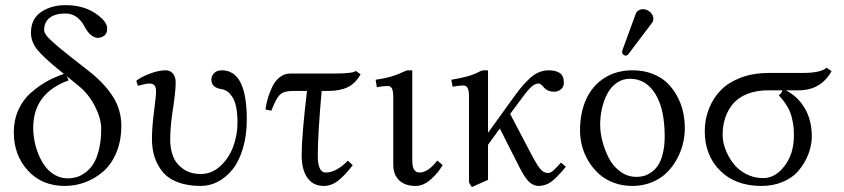

<svg xmlns="http://www.w3.org/2000/svg" viewBox="-20 -718 3313 754"><path d="M258.3 -405.8 242.2 -418.5 249.5 -402.3Q110.4 -352.1 110.4 -215.8Q110.4 -190.9 115.5 -164.1Q120.6 -137.2 131.6 -110.8Q142.6 -84.5 158 -64Q173.3 -43.5 196.3 -30.5Q219.2 -17.6 246.1 -17.6Q263.2 -17.6 279.5 -22Q295.9 -26.4 314.2 -39.6Q332.5 -52.7 345.9 -73.2Q359.4 -93.8 368.4 -129.6Q377.4 -165.5 377.4 -212.4Q377.4 -252.4 352.8 -300.8Q328.1 -349.1 288.6 -380.9ZM231 -427.7 212.9 -442.4Q150.9 -492.7 126.2 -523.2Q101.6 -553.7 101.6 -589.8Q101.6 -643.6 141.1 -670.7Q180.7 -697.8 237.8 -697.8Q306.2 -697.8 353.5 -666.3Q400.9 -634.8 400.9 -606Q400.9 -586.4 389.2 -577.9Q377.4 -569.3 363.3 -569.3Q353 -569.3 339.1 -579.1Q325.2 -588.9 312.5 -612.8Q285.2 -665 236.8 -665Q197.3 -665 175.3 -648.2Q153.3 -631.3 153.3 -599.6Q153.3 -591.8 161.1 -580.6Q168.9 -569.3 186.3 -554Q203.6 -538.6 217 -527.3Q230.5 -516.1 255.9 -496.1L327.1 -440.4Q390.6 -390.6 423.6 -338.4Q456.5 -286.1 456.5 -224.1Q456.5 -165.5 437 -118.9Q417.5 -72.3 385.3 -44.4Q353 -16.6 314.5 -2.2Q275.9 12.2 234.9 12.2Q144.5 12.2 89.4 -48.3Q34.2 -108.9 34.2 -198.2Q34.2 -246.1 51.8 -285.6Q69.3 -325.2 99.9 -352.3Q130.4 -379.4 161.9 -397.2Q193.4 -415 231 -427.7Z M949.2 -249Q949.2 -186 933.8 -135Q918.5 -84 893.1 -52.5Q867.7 -21 835.7 -4.4Q803.7 12.2 769 12.2Q715.8 12.2 677 -2.9Q638.2 -18.1 617.2 -44.9Q596.2 -71.8 586.4 -103.3Q576.7 -134.8 576.7 -172.9Q576.7 -217.3 584.7 -278.6Q592.8 -339.8 592.8 -361.3Q592.8 -390.1 566.9 -390.1Q561 -390.1 549.8 -387.9Q538.6 -385.7 530.3 -383.3L522 -380.9L515.1 -400.4Q531.2 -414.6 566.9 -428.2Q602.5 -441.9 630.4 -441.9Q647.9 -441.9 658.9 -429.4Q669.9 -417 669.9 -394Q669.9 -359.4 659.2 -290.5Q648.4 -221.7 648.4 -169.9Q648.4 -133.3 659.9 -103.8Q671.4 -74.2 699.5 -54.4Q727.5 -34.7 769 -34.7Q811 -34.7 844.7 -65.2Q878.4 -95.7 895.5 -141.4Q912.6 -187 912.6 -236.8Q912.6 -302.2 895 -332.8Q877.4 -363.3 851.6 -367.7Q810.1 -373 810.1 -405.3Q810.1 -419.9 820.8 -430.9Q831.5 -441.9 851.1 -441.9Q949.2 -441.9 949.2 -249Z M1119.6 -429.2H1286.1Q1371.6 -429.2 1376.5 -439.9L1396 -426.3Q1376 -390.1 1345.2 -375.5Q1314.5 -360.8 1268.1 -360.8H1243.2Q1228 -191.4 1228 -106.4Q1228 -40.5 1259.3 -40.5Q1300.3 -40.5 1346.2 -86.9L1365.2 -69.3Q1335.4 -30.3 1308.6 -9Q1281.7 12.2 1251.5 12.2Q1210 12.2 1187.3 -19.5Q1164.6 -51.3 1164.6 -109.4Q1164.6 -182.6 1185.5 -360.8H1129.9Q1094.2 -360.8 1079.1 -345.9Q1064 -331.1 1045.4 -283.2L1022.5 -288.1Q1025.4 -310.5 1032 -332.8Q1038.6 -355 1049.6 -377.9Q1060.5 -400.9 1078.9 -415Q1097.2 -429.2 1119.6 -429.2Z M1599.1 -441.9V-86.4Q1599.1 -40.5 1627 -40.5Q1661.1 -40.5 1697.3 -87.4L1718.3 -69.8Q1699.7 -37.6 1670.9 -12.7Q1642.1 12.2 1612.3 12.2Q1570.3 12.2 1547.4 -10Q1524.4 -32.2 1524.4 -71.3V-335.4Q1524.4 -361.8 1518.8 -371.1Q1513.2 -380.4 1502 -380.4Q1484.4 -380.4 1460 -375.5L1455.1 -404.8Q1517.1 -413.1 1560.1 -434.1Q1575.7 -441.9 1584 -441.9Z M2194.3 -391.6Q2194.3 -377 2182.9 -367.4Q2171.4 -357.9 2156.2 -357.9Q2129.4 -357.9 2114.3 -376.5Q2103 -390.1 2094.7 -390.1Q2079.6 -390.1 2063 -373.5Q2046.4 -356.9 2018.1 -317.4L1983.4 -270.5L2069.3 -106.9Q2089.8 -68.4 2102.8 -53.5Q2115.7 -38.6 2131.8 -38.6Q2142.1 -38.6 2152.6 -47.9Q2163.1 -57.1 2183.1 -79.6Q2201.7 -63 2202.1 -63Q2165.5 -18.6 2143.3 -3.2Q2121.1 12.2 2094.7 12.2Q2075.7 12.2 2058.3 -3.4Q2041 -19 2019 -63L1942.9 -213.4L1896.5 -149.4V-11.7L1833 16.6L1821.8 -1V-337.4Q1821.8 -363.8 1816.2 -373Q1810.5 -382.3 1799.3 -382.3Q1781.7 -382.3 1757.3 -377.4L1752.4 -404.8Q1827.6 -417 1861.3 -436Q1871.6 -441.9 1881.3 -441.9H1896.5V-196.3L1986.8 -321.8Q2009.3 -353 2024.2 -371.6Q2039.1 -390.1 2057.9 -408Q2076.7 -425.8 2095.5 -433.8Q2114.3 -441.9 2134.8 -441.9Q2162.1 -441.9 2178.2 -431.4Q2194.3 -420.9 2194.3 -391.6Z M2504.9 -682.1Q2520 -682.1 2533 -670.7Q2545.9 -659.2 2545.9 -644Q2545.9 -635.7 2541 -628.9L2449.2 -507.3Q2443.4 -499.5 2438 -499.5Q2432.1 -499.5 2427.5 -503.7Q2422.9 -507.8 2422.9 -513.2Q2422.9 -515.6 2424.8 -522.5L2477.1 -665Q2480 -672.9 2488 -677.5Q2496.1 -682.1 2504.9 -682.1ZM2257.8 -205.1Q2257.8 -273.9 2281.5 -327.1Q2305.2 -380.4 2352.5 -411.1Q2399.9 -441.9 2464.4 -441.9Q2507.3 -441.9 2542.5 -428.2Q2577.6 -414.6 2600.8 -391.8Q2624 -369.1 2639.9 -339.1Q2655.8 -309.1 2662.6 -277.8Q2669.4 -246.6 2669.4 -214.4Q2669.4 -183.6 2661.6 -152.3Q2653.8 -121.1 2637.2 -91.3Q2620.6 -61.5 2596.9 -38.6Q2573.2 -15.6 2538.6 -1.7Q2503.9 12.2 2462.9 12.2Q2423.8 12.2 2390.1 -0.5Q2356.4 -13.2 2332.5 -34.7Q2308.6 -56.2 2291.5 -84.2Q2274.4 -112.3 2266.1 -143.1Q2257.8 -173.8 2257.8 -205.1ZM2454.1 -408.7Q2425.3 -408.7 2402.3 -392.8Q2379.4 -377 2365.5 -350.8Q2351.6 -324.7 2344.2 -293.2Q2336.9 -261.7 2336.9 -228Q2336.9 -197.8 2345.7 -163.6Q2354.5 -129.4 2370.8 -97.4Q2387.2 -65.4 2415.8 -44.4Q2444.3 -23.4 2479.5 -23.4Q2494.6 -23.4 2508.5 -27.1Q2522.5 -30.8 2537.8 -41.5Q2553.2 -52.2 2564.5 -69.1Q2575.7 -85.9 2583 -115.2Q2590.3 -144.5 2590.3 -182.1Q2590.3 -290 2553.5 -349.4Q2516.6 -408.7 2454.1 -408.7Z M2976.6 -18.6Q3025.4 -18.6 3061.5 -66.9Q3097.7 -115.2 3097.7 -184.6Q3097.7 -206.1 3095.9 -221.9Q3094.2 -237.8 3088.9 -259Q3083.5 -280.3 3070.8 -301.5Q3058.1 -322.8 3038.1 -343.8Q3043.9 -347.2 3048.1 -353.3Q3052.2 -359.4 3052.2 -363.3H2997.6Q2950.7 -363.3 2915.3 -349.4Q2879.9 -335.4 2859.1 -311Q2838.4 -286.6 2828.1 -255.6Q2817.9 -224.6 2817.9 -187.5Q2817.9 -161.1 2828.6 -132.3Q2839.4 -103.5 2858.4 -77.9Q2877.4 -52.2 2908.7 -35.4Q2939.9 -18.6 2976.6 -18.6ZM2812.5 -365.7Q2841.8 -395 2889.9 -413.3Q2938 -431.6 3002 -431.6H3134.3Q3203.1 -431.6 3226.1 -452.1L3245.6 -438.5Q3203.6 -363.3 3116.2 -363.3H3066.4Q3113.3 -338.9 3140.6 -292.5Q3168 -246.1 3168 -181.6Q3168 -162.1 3162.8 -139.2Q3157.7 -116.2 3143.6 -88.9Q3129.4 -61.5 3108.4 -39.6Q3087.4 -17.6 3051.3 -2.7Q3015.1 12.2 2970.2 12.2Q2868.2 12.2 2807.9 -47.9Q2747.6 -107.9 2747.6 -203.6Q2747.6 -249.5 2764.6 -292.2Q2781.7 -335 2812.5 -365.7Z"/></svg>

Font: Libertinage
Style: f
Weight: 400
Designer: OSP
Foundry: OSP
Version: Version 1.0; 2008; OFL relea